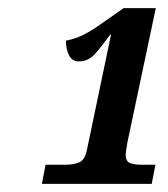

<svg xmlns="http://www.w3.org/2000/svg" viewBox="-20 -839 413 472"><path d="M83 -387 92 -434H142Q161 -434 175 -440Q189 -446 194 -472L253 -754H251Q230 -725 213.5 -706.5Q197 -688 174 -688Q157 -688 149.5 -703.5Q142 -719 142 -739Q162 -743 179 -750.5Q196 -758 219.5 -774Q243 -790 284 -819H363L293 -488Q292 -479 290.5 -472Q289 -465 289 -459Q289 -442 300 -438Q311 -434 327 -434H362L353 -387Z"/></svg>

Font: Noto Serif SemiCondensed ExtraBold
Style: Italic
Weight: 800
Width: 4
Italic angle: -12°
Designer: Monotype Design Team
Foundry: Monotype Imaging Inc.
Version: Version 2.014; ttfautohint (v1.8.4.7-5d5b)